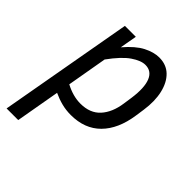

<svg xmlns="http://www.w3.org/2000/svg" viewBox="-201 -625 957 957"><g transform="rotate(45 278.0 -146.0)"><path d="M255 10Q221 10 190 2Q159 -6 129 -20L88 213H6L132 -495H209L193 -405Q241 -461 284 -483Q327 -505 365 -505Q415 -505 447 -474Q479 -443 491.5 -389Q504 -335 494 -266L487 -218Q471 -109 412 -49.5Q353 10 255 10ZM342 -430Q311 -430 270 -402Q229 -374 179 -305L142 -93Q197 -64 249 -64Q317 -64 354.5 -105.5Q392 -147 402 -218L409 -266Q420 -345 403 -387.5Q386 -430 342 -430Z"/></g></svg>

Font: Inria Sans
Style: Italic
Weight: 400
Italic angle: -10°
Designer: Black Foundry Team
Foundry: Black Foundry
Version: Version 1.2; ttfautohint (v1.8.3)